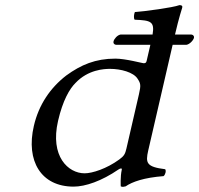

<svg xmlns="http://www.w3.org/2000/svg" viewBox="-20 -718 778 750"><path d="M473.9 -138C469 -117 465.2 -109 445.9 -95C396.6 -59 340.5 -41 310.5 -41C246.5 -41 174.7 -107 206.8 -246C225.3 -326 251.7 -371 275 -394C324 -446 386.7 -449 409.7 -449C451.7 -449 501.7 -436 517.7 -410C529.5 -392 530.9 -385 522.8 -350ZM442.9 -56C448.9 -60 457.5 -63 455.7 -55C449.5 -28 451.7 10 451.7 10C459 13 462.2 12 470.7 10C496.8 -8 542.6 -24.1 618.9 -30C626.3 -36 629.8 -51 625.2 -57C552.3 -66.1 547.7 -81 559 -130L654.4 -543H708.4C721.1 -545 735.5 -560.8 737.7 -570.4C738.8 -575.2 736.6 -581.7 727.6 -583H663.6C678.6 -648 691.8 -688 691.8 -688C693.5 -695 690.1 -698 681.1 -698C653.8 -688 547.6 -674 506.9 -671C503.1 -663 501.4 -647 506 -641C568.7 -638.5 584.6 -634.3 576 -583H450.6C438.1 -580.7 425.7 -566 423.5 -556.4C422.2 -550.8 423.8 -545 432.4 -543H567.4L553 -481C551.2 -473 548.7 -471 540.7 -471C536.7 -471 469.9 -489 430.9 -489C352.9 -489 296.4 -465 238.7 -423C176.6 -375 131.3 -309 112.2 -226C80.5 -89 140.5 11 267.5 11C313.5 11 377.5 -11 442.9 -56Z"/></svg>

Font: Linux Libertine Mono O
Style: Mono Oblique
Weight: 400
Italic angle: -13°
Designer: Philipp H. Poll
Foundry: Philipp H. Poll
Version: Version 5.1.7